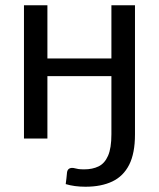

<svg xmlns="http://www.w3.org/2000/svg" viewBox="-20 -526 603 729"><path d="M304.5 183Q262.5 183 229.5 173Q232.5 151.5 234.5 128.5Q237 111.5 254.5 111.5Q259 111.5 264.5 113Q269.5 114.5 277.8 115.8Q286 117 300 117Q331 117 354.2 105.8Q377.5 94.5 390.2 65.5Q403 36.5 403 -16.5V-237H160V0H71V-506H160V-304H403V-506H492.5V-15.5Q492.5 56 470.5 99.5Q448.5 143 406.5 163Q364.5 183 304.5 183Z"/></svg>

Font: Verano Sans
Style: Regular
Weight: 400
Designer: Lukasz Dziedzic with Adam Twardoch and Botio Nikoltchev
Foundry: tyPoland Lukasz Dziedzic
Version: Version 3.001;December 28, 2019;FontCreator 12.0.0.2547 64-b